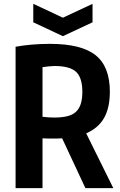

<svg xmlns="http://www.w3.org/2000/svg" viewBox="-20 -978 624 998"><path d="M153 -958 307 -886 461 -958V-862L307 -790L153 -862ZM303 -259Q292 -258 281 -258Q270 -258 258 -258Q254 -258 246 -258Q238 -258 229.5 -258Q221 -258 213 -258.5Q205 -259 201 -259V0H61V-735Q143 -750 240 -750Q403 -750 477 -691Q551 -632 551 -501Q551 -418 521 -365Q491 -312 428 -285L569 0H424ZM262 -367Q302 -367 330 -374Q358 -381 375 -397Q392 -413 400 -438.5Q408 -464 408 -501Q408 -574 375.5 -604.5Q343 -635 262 -635Q251 -635 233.5 -633Q216 -631 201 -629V-371Q215 -369 232 -368Q249 -367 262 -367Z"/></svg>

Font: Encode Sans Compressed
Style: Bold
Weight: 700
Designer: Pablo Impallari, Andres Torresi
Foundry: Pablo Impallari, Andres Torresi
Version: Version 1.000; ttfautohint (v1.00) -l 8 -r 50 -G 200 -x 14 -